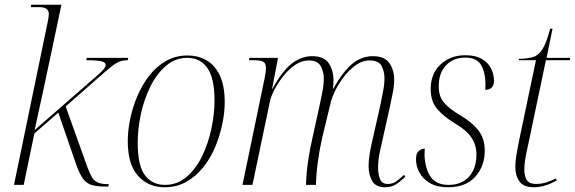

<svg xmlns="http://www.w3.org/2000/svg" viewBox="-20 -780 2426 810"><path d="M424 7Q389 7 367 0.5Q345 -6 330 -26.5Q315 -47 300 -90L226 -305L125 -217L80 0H39L181 -686Q183 -694 184.5 -704.5Q186 -715 186 -721Q186 -750 145 -750H110L112 -760H239L198 -565Q182 -488 162.5 -398.5Q143 -309 126 -231L393 -464Q426 -492 426 -506Q426 -517 407.5 -521.5Q389 -526 344 -526L346 -536H521L519 -526Q491 -526 471.5 -514Q452 -502 421 -475L257 -331L349 -74Q359 -47 368.5 -31.5Q378 -16 394 -9.5Q410 -3 439 -3L437 7Z M674 10Q606 10 562.5 -38Q519 -86 519 -185Q519 -228 529 -277Q539 -326 559 -373.5Q579 -421 609 -460Q639 -499 680 -522.5Q721 -546 772 -546Q815 -546 850.5 -526Q886 -506 907 -462.5Q928 -419 928 -348Q928 -306 918 -257.5Q908 -209 888.5 -161.5Q869 -114 838.5 -75.5Q808 -37 767 -13.5Q726 10 674 10ZM676 0Q728 0 767.5 -34Q807 -68 833 -122Q859 -176 872 -238Q885 -300 885 -356Q885 -450 855 -493Q825 -536 770 -536Q720 -536 681 -503Q642 -470 615 -416Q588 -362 574.5 -299.5Q561 -237 561 -178Q561 -80 592 -40Q623 0 676 0Z M1604 10Q1566 10 1550.5 -16Q1535 -42 1535 -80Q1535 -104 1539.5 -131Q1544 -158 1550 -184L1583 -329Q1589 -359 1595.5 -391Q1602 -423 1602 -450Q1602 -479 1589.5 -502Q1577 -525 1540 -525Q1508 -525 1480 -504.5Q1452 -484 1430 -455Q1408 -426 1394.5 -398Q1381 -370 1377 -355L1339 -198Q1328 -149 1321 -98Q1314 -47 1313 0H1271Q1272 -47 1279.5 -98.5Q1287 -150 1299 -202L1327 -329Q1334 -361 1340 -392Q1346 -423 1346 -449Q1346 -477 1333 -501Q1320 -525 1283 -525Q1252 -525 1224 -505.5Q1196 -486 1173.5 -457Q1151 -428 1136.5 -399Q1122 -370 1119 -353L1045 0H1003L1097 -453Q1102 -480 1102 -492Q1102 -514 1090 -520Q1078 -526 1046 -526H1030L1032 -536H1153L1128 -406H1130Q1170 -480 1210.5 -511.5Q1251 -543 1297 -543Q1347 -543 1367 -513Q1387 -483 1387 -440Q1387 -423 1384 -406H1386Q1428 -480 1467 -511.5Q1506 -543 1553 -543Q1603 -543 1623 -513.5Q1643 -484 1643 -443Q1643 -417 1636.5 -386Q1630 -355 1625 -330L1582 -138Q1579 -124 1577 -106.5Q1575 -89 1575 -73Q1575 -46 1583 -25Q1591 -4 1616 -4Q1636 -4 1650.5 -14Q1665 -24 1684 -42L1690 -35Q1669 -14 1650 -2Q1631 10 1604 10Z M1870 10Q1824 10 1794 -7.5Q1764 -25 1749.5 -52Q1735 -79 1735 -108Q1735 -133 1746.5 -143Q1758 -153 1772 -153Q1771 -140 1771 -126Q1773 -69 1796.5 -34.5Q1820 0 1872 0Q1927 0 1958.5 -34.5Q1990 -69 1990 -129Q1990 -168 1969 -199.5Q1948 -231 1900 -259Q1852 -288 1824.5 -320Q1797 -352 1797 -405Q1797 -470 1839 -508.5Q1881 -547 1943 -547Q1986 -547 2012.5 -531.5Q2039 -516 2051.5 -491.5Q2064 -467 2064 -440Q2064 -401 2027 -401Q2028 -407 2028 -414Q2028 -421 2028 -428Q2027 -478 2008.5 -507.5Q1990 -537 1942 -537Q1893 -537 1862 -505Q1831 -473 1831 -415Q1831 -372 1854 -346Q1877 -320 1921 -294Q1969 -266 1997 -231.5Q2025 -197 2025 -144Q2025 -79 1985 -34.5Q1945 10 1870 10Z M2233 10Q2189 10 2171.5 -14.5Q2154 -39 2154 -76Q2154 -95 2157.5 -119Q2161 -143 2171 -192L2241 -526H2168L2170 -532Q2205 -532 2229 -539.5Q2253 -547 2269.5 -574Q2286 -601 2301 -659H2311L2286 -536H2386L2384 -526H2283L2210 -178Q2198 -126 2195 -103Q2192 -80 2192 -66Q2192 -35 2203 -19.5Q2214 -4 2240 -4Q2264 -4 2283.5 -10Q2303 -16 2325 -27L2329 -19Q2278 10 2233 10Z"/></svg>

Font: Noto Serif Display SemiCondensed ExtraLight
Style: Italic
Weight: 200
Width: 4
Italic angle: -12°
Designer: Monotype Design Team
Foundry: Monotype Imaging Inc.
Version: Version 2.009